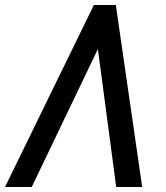

<svg xmlns="http://www.w3.org/2000/svg" viewBox="-42 -745 662 765"><path d="M348 -549.5 84.5 0H-22L332 -725H419.5L524.5 0H421Z"/></svg>

Font: JuliaMono SemiBoldItalic
Style: Regular
Weight: 600
Italic angle: -9°
Monospace: yes
Designer: cormullion
Foundry: corm
Version: Version 0.049; ttfautohint (v1.8.4)